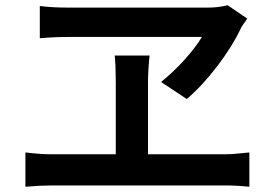

<svg xmlns="http://www.w3.org/2000/svg" viewBox="-20 -731 1040 733"><path d="M910 -640Q901 -628 898 -620Q867 -554 809.5 -478.5Q752 -403 693 -353L595 -418Q643 -457 684.5 -503Q726 -549 751 -590H695H605H499H393H304H247Q187 -590 132 -585V-708Q180 -702 239 -702H303H397H506H615H710H776Q813 -702 849 -711L924 -660Q921 -656 918 -651Q915 -646 910 -640ZM545 -378V-320V-252V-184V-126V-88H422V-126V-184V-252V-320V-377V-414Q422 -482 418 -519H551Q545 -461 545 -413ZM175 -142H840Q866 -142 890 -145L932 -149V-18Q885 -23 840 -23H175Q135 -23 77 -18V-149Q135 -142 175 -142Z"/></svg>

Font: Merged Yaku Han JP SemiBold
Style: Regular
Weight: 600
Designer: Ryoko NISHIZUKA 西塚涼子 (kana, bopomofo & ideographs); Paul D. Hunt (Latin, Greek & Cyrillic); Sandoll Communications 산돌커뮤니
Foundry: Adobe
Version: Version 2.004